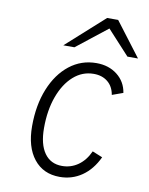

<svg xmlns="http://www.w3.org/2000/svg" viewBox="-84 -793 674 867"><g transform="rotate(10 253.0 -360.0)"><path d="M249.5 12Q174 12 130.8 -42.5Q87.5 -97 87.5 -192.5Q87.5 -289 117.8 -363.8Q148 -438.5 201.8 -480.8Q255.5 -523 325 -523Q381.5 -523 420.5 -492.5Q459.5 -462 467.5 -411.5L417.5 -393.5Q411 -431.5 385.5 -452.2Q360 -473 321.5 -473Q269 -473 228.5 -437Q188 -401 165 -338Q142 -275 142 -193.5Q142 -119 170.5 -78.8Q199 -38.5 251.5 -38.5Q292 -38.5 324.8 -61.5Q357.5 -84.5 377 -127.5L423.5 -108.5Q396 -50 351 -19Q306 12 249.5 12ZM163 -576 336.5 -732H387L505.5 -576H457L355 -687L214 -576Z"/></g></svg>

Font: Overpass ExtraLight
Style: Italic
Weight: 250
Italic angle: -10°
Designer: Delve Withrington, Dave Bailey, Thomas Jockin
Foundry: Delve Fonts LLC
Version: Version 4.000